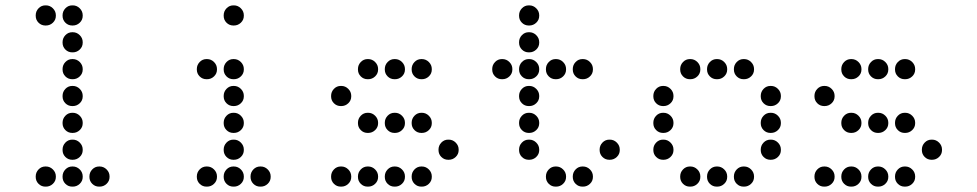

<svg xmlns="http://www.w3.org/2000/svg" viewBox="-20 -708 3640 715"><path d="M149 -688Q134 -688 123.5 -677Q113 -666 113 -651V-649Q113 -634 123.5 -623.5Q134 -613 149 -613H151Q166 -613 177 -623.5Q188 -634 188 -649V-651Q188 -666 177 -677Q166 -688 151 -688ZM249 -688Q234 -688 223.5 -677Q213 -666 213 -651V-649Q213 -634 223.5 -623.5Q234 -613 249 -613H251Q266 -613 277 -623.5Q288 -634 288 -649V-651Q288 -666 277 -677Q266 -688 251 -688ZM249 -588Q234 -588 223.5 -577Q213 -566 213 -551V-549Q213 -534 223.5 -523.5Q234 -513 249 -513H251Q266 -513 277 -523.5Q288 -534 288 -549V-551Q288 -566 277 -577Q266 -588 251 -588ZM249 -488Q234 -488 223.5 -477Q213 -466 213 -451V-449Q213 -434 223.5 -423.5Q234 -413 249 -413H251Q266 -413 277 -423.5Q288 -434 288 -449V-451Q288 -466 277 -477Q266 -488 251 -488ZM249 -388Q234 -388 223.5 -377Q213 -366 213 -351V-349Q213 -334 223.5 -323.5Q234 -313 249 -313H251Q266 -313 277 -323.5Q288 -334 288 -349V-351Q288 -366 277 -377Q266 -388 251 -388ZM249 -288Q234 -288 223.5 -277Q213 -266 213 -251V-249Q213 -234 223.5 -223.5Q234 -213 249 -213H251Q266 -213 277 -223.5Q288 -234 288 -249V-251Q288 -266 277 -277Q266 -288 251 -288ZM249 -188Q234 -188 223.5 -177Q213 -166 213 -151V-149Q213 -134 223.5 -123.5Q234 -113 249 -113H251Q266 -113 277 -123.5Q288 -134 288 -149V-151Q288 -166 277 -177Q266 -188 251 -188ZM149 -88Q134 -88 123.5 -77Q113 -66 113 -51V-49Q113 -34 123.5 -23.5Q134 -13 149 -13H151Q166 -13 177 -23.5Q188 -34 188 -49V-51Q188 -66 177 -77Q166 -88 151 -88ZM249 -88Q234 -88 223.5 -77Q213 -66 213 -51V-49Q213 -34 223.5 -23.5Q234 -13 249 -13H251Q266 -13 277 -23.5Q288 -34 288 -49V-51Q288 -66 277 -77Q266 -88 251 -88ZM349 -88Q334 -88 323.5 -77Q313 -66 313 -51V-49Q313 -34 323.5 -23.5Q334 -13 349 -13H351Q366 -13 377 -23.5Q388 -34 388 -49V-51Q388 -66 377 -77Q366 -88 351 -88Z M849 -688Q834 -688 823.5 -677Q813 -666 813 -651V-649Q813 -634 823.5 -623.5Q834 -613 849 -613H851Q866 -613 877 -623.5Q888 -634 888 -649V-651Q888 -666 877 -677Q866 -688 851 -688ZM749 -488Q734 -488 723.5 -477Q713 -466 713 -451V-449Q713 -434 723.5 -423.5Q734 -413 749 -413H751Q766 -413 777 -423.5Q788 -434 788 -449V-451Q788 -466 777 -477Q766 -488 751 -488ZM849 -488Q834 -488 823.5 -477Q813 -466 813 -451V-449Q813 -434 823.5 -423.5Q834 -413 849 -413H851Q866 -413 877 -423.5Q888 -434 888 -449V-451Q888 -466 877 -477Q866 -488 851 -488ZM849 -388Q834 -388 823.5 -377Q813 -366 813 -351V-349Q813 -334 823.5 -323.5Q834 -313 849 -313H851Q866 -313 877 -323.5Q888 -334 888 -349V-351Q888 -366 877 -377Q866 -388 851 -388ZM849 -288Q834 -288 823.5 -277Q813 -266 813 -251V-249Q813 -234 823.5 -223.5Q834 -213 849 -213H851Q866 -213 877 -223.5Q888 -234 888 -249V-251Q888 -266 877 -277Q866 -288 851 -288ZM849 -188Q834 -188 823.5 -177Q813 -166 813 -151V-149Q813 -134 823.5 -123.5Q834 -113 849 -113H851Q866 -113 877 -123.5Q888 -134 888 -149V-151Q888 -166 877 -177Q866 -188 851 -188ZM749 -88Q734 -88 723.5 -77Q713 -66 713 -51V-49Q713 -34 723.5 -23.5Q734 -13 749 -13H751Q766 -13 777 -23.5Q788 -34 788 -49V-51Q788 -66 777 -77Q766 -88 751 -88ZM849 -88Q834 -88 823.5 -77Q813 -66 813 -51V-49Q813 -34 823.5 -23.5Q834 -13 849 -13H851Q866 -13 877 -23.5Q888 -34 888 -49V-51Q888 -66 877 -77Q866 -88 851 -88ZM949 -88Q934 -88 923.5 -77Q913 -66 913 -51V-49Q913 -34 923.5 -23.5Q934 -13 949 -13H951Q966 -13 977 -23.5Q988 -34 988 -49V-51Q988 -66 977 -77Q966 -88 951 -88Z M1349 -488Q1334 -488 1323.5 -477Q1313 -466 1313 -451V-449Q1313 -434 1323.5 -423.5Q1334 -413 1349 -413H1351Q1366 -413 1377 -423.5Q1388 -434 1388 -449V-451Q1388 -466 1377 -477Q1366 -488 1351 -488ZM1449 -488Q1434 -488 1423.5 -477Q1413 -466 1413 -451V-449Q1413 -434 1423.5 -423.5Q1434 -413 1449 -413H1451Q1466 -413 1477 -423.5Q1488 -434 1488 -449V-451Q1488 -466 1477 -477Q1466 -488 1451 -488ZM1549 -488Q1534 -488 1523.5 -477Q1513 -466 1513 -451V-449Q1513 -434 1523.5 -423.5Q1534 -413 1549 -413H1551Q1566 -413 1577 -423.5Q1588 -434 1588 -449V-451Q1588 -466 1577 -477Q1566 -488 1551 -488ZM1249 -388Q1234 -388 1223.5 -377Q1213 -366 1213 -351V-349Q1213 -334 1223.5 -323.5Q1234 -313 1249 -313H1251Q1266 -313 1277 -323.5Q1288 -334 1288 -349V-351Q1288 -366 1277 -377Q1266 -388 1251 -388ZM1349 -288Q1334 -288 1323.5 -277Q1313 -266 1313 -251V-249Q1313 -234 1323.5 -223.5Q1334 -213 1349 -213H1351Q1366 -213 1377 -223.5Q1388 -234 1388 -249V-251Q1388 -266 1377 -277Q1366 -288 1351 -288ZM1449 -288Q1434 -288 1423.5 -277Q1413 -266 1413 -251V-249Q1413 -234 1423.5 -223.5Q1434 -213 1449 -213H1451Q1466 -213 1477 -223.5Q1488 -234 1488 -249V-251Q1488 -266 1477 -277Q1466 -288 1451 -288ZM1549 -288Q1534 -288 1523.5 -277Q1513 -266 1513 -251V-249Q1513 -234 1523.5 -223.5Q1534 -213 1549 -213H1551Q1566 -213 1577 -223.5Q1588 -234 1588 -249V-251Q1588 -266 1577 -277Q1566 -288 1551 -288ZM1649 -188Q1634 -188 1623.5 -177Q1613 -166 1613 -151V-149Q1613 -134 1623.5 -123.5Q1634 -113 1649 -113H1651Q1666 -113 1677 -123.5Q1688 -134 1688 -149V-151Q1688 -166 1677 -177Q1666 -188 1651 -188ZM1249 -88Q1234 -88 1223.5 -77Q1213 -66 1213 -51V-49Q1213 -34 1223.5 -23.5Q1234 -13 1249 -13H1251Q1266 -13 1277 -23.5Q1288 -34 1288 -49V-51Q1288 -66 1277 -77Q1266 -88 1251 -88ZM1349 -88Q1334 -88 1323.5 -77Q1313 -66 1313 -51V-49Q1313 -34 1323.5 -23.5Q1334 -13 1349 -13H1351Q1366 -13 1377 -23.5Q1388 -34 1388 -49V-51Q1388 -66 1377 -77Q1366 -88 1351 -88ZM1449 -88Q1434 -88 1423.5 -77Q1413 -66 1413 -51V-49Q1413 -34 1423.5 -23.5Q1434 -13 1449 -13H1451Q1466 -13 1477 -23.5Q1488 -34 1488 -49V-51Q1488 -66 1477 -77Q1466 -88 1451 -88ZM1549 -88Q1534 -88 1523.5 -77Q1513 -66 1513 -51V-49Q1513 -34 1523.5 -23.5Q1534 -13 1549 -13H1551Q1566 -13 1577 -23.5Q1588 -34 1588 -49V-51Q1588 -66 1577 -77Q1566 -88 1551 -88Z M1949 -688Q1934 -688 1923.5 -677Q1913 -666 1913 -651V-649Q1913 -634 1923.5 -623.5Q1934 -613 1949 -613H1951Q1966 -613 1977 -623.5Q1988 -634 1988 -649V-651Q1988 -666 1977 -677Q1966 -688 1951 -688ZM1949 -588Q1934 -588 1923.5 -577Q1913 -566 1913 -551V-549Q1913 -534 1923.5 -523.5Q1934 -513 1949 -513H1951Q1966 -513 1977 -523.5Q1988 -534 1988 -549V-551Q1988 -566 1977 -577Q1966 -588 1951 -588ZM1849 -488Q1834 -488 1823.5 -477Q1813 -466 1813 -451V-449Q1813 -434 1823.5 -423.5Q1834 -413 1849 -413H1851Q1866 -413 1877 -423.5Q1888 -434 1888 -449V-451Q1888 -466 1877 -477Q1866 -488 1851 -488ZM1949 -488Q1934 -488 1923.5 -477Q1913 -466 1913 -451V-449Q1913 -434 1923.5 -423.5Q1934 -413 1949 -413H1951Q1966 -413 1977 -423.5Q1988 -434 1988 -449V-451Q1988 -466 1977 -477Q1966 -488 1951 -488ZM2049 -488Q2034 -488 2023.5 -477Q2013 -466 2013 -451V-449Q2013 -434 2023.5 -423.5Q2034 -413 2049 -413H2051Q2066 -413 2077 -423.5Q2088 -434 2088 -449V-451Q2088 -466 2077 -477Q2066 -488 2051 -488ZM2149 -488Q2134 -488 2123.5 -477Q2113 -466 2113 -451V-449Q2113 -434 2123.5 -423.5Q2134 -413 2149 -413H2151Q2166 -413 2177 -423.5Q2188 -434 2188 -449V-451Q2188 -466 2177 -477Q2166 -488 2151 -488ZM1949 -388Q1934 -388 1923.5 -377Q1913 -366 1913 -351V-349Q1913 -334 1923.5 -323.5Q1934 -313 1949 -313H1951Q1966 -313 1977 -323.5Q1988 -334 1988 -349V-351Q1988 -366 1977 -377Q1966 -388 1951 -388ZM1949 -288Q1934 -288 1923.5 -277Q1913 -266 1913 -251V-249Q1913 -234 1923.5 -223.5Q1934 -213 1949 -213H1951Q1966 -213 1977 -223.5Q1988 -234 1988 -249V-251Q1988 -266 1977 -277Q1966 -288 1951 -288ZM1949 -188Q1934 -188 1923.5 -177Q1913 -166 1913 -151V-149Q1913 -134 1923.5 -123.5Q1934 -113 1949 -113H1951Q1966 -113 1977 -123.5Q1988 -134 1988 -149V-151Q1988 -166 1977 -177Q1966 -188 1951 -188ZM2249 -188Q2234 -188 2223.5 -177Q2213 -166 2213 -151V-149Q2213 -134 2223.5 -123.5Q2234 -113 2249 -113H2251Q2266 -113 2277 -123.5Q2288 -134 2288 -149V-151Q2288 -166 2277 -177Q2266 -188 2251 -188ZM2049 -88Q2034 -88 2023.5 -77Q2013 -66 2013 -51V-49Q2013 -34 2023.5 -23.5Q2034 -13 2049 -13H2051Q2066 -13 2077 -23.5Q2088 -34 2088 -49V-51Q2088 -66 2077 -77Q2066 -88 2051 -88ZM2149 -88Q2134 -88 2123.5 -77Q2113 -66 2113 -51V-49Q2113 -34 2123.5 -23.5Q2134 -13 2149 -13H2151Q2166 -13 2177 -23.5Q2188 -34 2188 -49V-51Q2188 -66 2177 -77Q2166 -88 2151 -88Z M2549 -488Q2534 -488 2523.5 -477Q2513 -466 2513 -451V-449Q2513 -434 2523.5 -423.5Q2534 -413 2549 -413H2551Q2566 -413 2577 -423.5Q2588 -434 2588 -449V-451Q2588 -466 2577 -477Q2566 -488 2551 -488ZM2649 -488Q2634 -488 2623.5 -477Q2613 -466 2613 -451V-449Q2613 -434 2623.5 -423.5Q2634 -413 2649 -413H2651Q2666 -413 2677 -423.5Q2688 -434 2688 -449V-451Q2688 -466 2677 -477Q2666 -488 2651 -488ZM2749 -488Q2734 -488 2723.5 -477Q2713 -466 2713 -451V-449Q2713 -434 2723.5 -423.5Q2734 -413 2749 -413H2751Q2766 -413 2777 -423.5Q2788 -434 2788 -449V-451Q2788 -466 2777 -477Q2766 -488 2751 -488ZM2449 -388Q2434 -388 2423.5 -377Q2413 -366 2413 -351V-349Q2413 -334 2423.5 -323.5Q2434 -313 2449 -313H2451Q2466 -313 2477 -323.5Q2488 -334 2488 -349V-351Q2488 -366 2477 -377Q2466 -388 2451 -388ZM2849 -388Q2834 -388 2823.5 -377Q2813 -366 2813 -351V-349Q2813 -334 2823.5 -323.5Q2834 -313 2849 -313H2851Q2866 -313 2877 -323.5Q2888 -334 2888 -349V-351Q2888 -366 2877 -377Q2866 -388 2851 -388ZM2449 -288Q2434 -288 2423.5 -277Q2413 -266 2413 -251V-249Q2413 -234 2423.5 -223.5Q2434 -213 2449 -213H2451Q2466 -213 2477 -223.5Q2488 -234 2488 -249V-251Q2488 -266 2477 -277Q2466 -288 2451 -288ZM2849 -288Q2834 -288 2823.5 -277Q2813 -266 2813 -251V-249Q2813 -234 2823.5 -223.5Q2834 -213 2849 -213H2851Q2866 -213 2877 -223.5Q2888 -234 2888 -249V-251Q2888 -266 2877 -277Q2866 -288 2851 -288ZM2449 -188Q2434 -188 2423.5 -177Q2413 -166 2413 -151V-149Q2413 -134 2423.5 -123.5Q2434 -113 2449 -113H2451Q2466 -113 2477 -123.5Q2488 -134 2488 -149V-151Q2488 -166 2477 -177Q2466 -188 2451 -188ZM2849 -188Q2834 -188 2823.5 -177Q2813 -166 2813 -151V-149Q2813 -134 2823.5 -123.5Q2834 -113 2849 -113H2851Q2866 -113 2877 -123.5Q2888 -134 2888 -149V-151Q2888 -166 2877 -177Q2866 -188 2851 -188ZM2549 -88Q2534 -88 2523.5 -77Q2513 -66 2513 -51V-49Q2513 -34 2523.5 -23.5Q2534 -13 2549 -13H2551Q2566 -13 2577 -23.5Q2588 -34 2588 -49V-51Q2588 -66 2577 -77Q2566 -88 2551 -88ZM2649 -88Q2634 -88 2623.5 -77Q2613 -66 2613 -51V-49Q2613 -34 2623.5 -23.5Q2634 -13 2649 -13H2651Q2666 -13 2677 -23.5Q2688 -34 2688 -49V-51Q2688 -66 2677 -77Q2666 -88 2651 -88ZM2749 -88Q2734 -88 2723.5 -77Q2713 -66 2713 -51V-49Q2713 -34 2723.5 -23.5Q2734 -13 2749 -13H2751Q2766 -13 2777 -23.5Q2788 -34 2788 -49V-51Q2788 -66 2777 -77Q2766 -88 2751 -88Z M3149 -488Q3134 -488 3123.5 -477Q3113 -466 3113 -451V-449Q3113 -434 3123.5 -423.5Q3134 -413 3149 -413H3151Q3166 -413 3177 -423.5Q3188 -434 3188 -449V-451Q3188 -466 3177 -477Q3166 -488 3151 -488ZM3249 -488Q3234 -488 3223.5 -477Q3213 -466 3213 -451V-449Q3213 -434 3223.5 -423.5Q3234 -413 3249 -413H3251Q3266 -413 3277 -423.5Q3288 -434 3288 -449V-451Q3288 -466 3277 -477Q3266 -488 3251 -488ZM3349 -488Q3334 -488 3323.5 -477Q3313 -466 3313 -451V-449Q3313 -434 3323.5 -423.5Q3334 -413 3349 -413H3351Q3366 -413 3377 -423.5Q3388 -434 3388 -449V-451Q3388 -466 3377 -477Q3366 -488 3351 -488ZM3049 -388Q3034 -388 3023.5 -377Q3013 -366 3013 -351V-349Q3013 -334 3023.5 -323.5Q3034 -313 3049 -313H3051Q3066 -313 3077 -323.5Q3088 -334 3088 -349V-351Q3088 -366 3077 -377Q3066 -388 3051 -388ZM3149 -288Q3134 -288 3123.5 -277Q3113 -266 3113 -251V-249Q3113 -234 3123.5 -223.5Q3134 -213 3149 -213H3151Q3166 -213 3177 -223.5Q3188 -234 3188 -249V-251Q3188 -266 3177 -277Q3166 -288 3151 -288ZM3249 -288Q3234 -288 3223.5 -277Q3213 -266 3213 -251V-249Q3213 -234 3223.5 -223.5Q3234 -213 3249 -213H3251Q3266 -213 3277 -223.5Q3288 -234 3288 -249V-251Q3288 -266 3277 -277Q3266 -288 3251 -288ZM3349 -288Q3334 -288 3323.5 -277Q3313 -266 3313 -251V-249Q3313 -234 3323.5 -223.5Q3334 -213 3349 -213H3351Q3366 -213 3377 -223.5Q3388 -234 3388 -249V-251Q3388 -266 3377 -277Q3366 -288 3351 -288ZM3449 -188Q3434 -188 3423.5 -177Q3413 -166 3413 -151V-149Q3413 -134 3423.5 -123.5Q3434 -113 3449 -113H3451Q3466 -113 3477 -123.5Q3488 -134 3488 -149V-151Q3488 -166 3477 -177Q3466 -188 3451 -188ZM3049 -88Q3034 -88 3023.5 -77Q3013 -66 3013 -51V-49Q3013 -34 3023.5 -23.5Q3034 -13 3049 -13H3051Q3066 -13 3077 -23.5Q3088 -34 3088 -49V-51Q3088 -66 3077 -77Q3066 -88 3051 -88ZM3149 -88Q3134 -88 3123.5 -77Q3113 -66 3113 -51V-49Q3113 -34 3123.5 -23.5Q3134 -13 3149 -13H3151Q3166 -13 3177 -23.5Q3188 -34 3188 -49V-51Q3188 -66 3177 -77Q3166 -88 3151 -88ZM3249 -88Q3234 -88 3223.5 -77Q3213 -66 3213 -51V-49Q3213 -34 3223.5 -23.5Q3234 -13 3249 -13H3251Q3266 -13 3277 -23.5Q3288 -34 3288 -49V-51Q3288 -66 3277 -77Q3266 -88 3251 -88ZM3349 -88Q3334 -88 3323.5 -77Q3313 -66 3313 -51V-49Q3313 -34 3323.5 -23.5Q3334 -13 3349 -13H3351Q3366 -13 3377 -23.5Q3388 -34 3388 -49V-51Q3388 -66 3377 -77Q3366 -88 3351 -88Z"/></svg>

Font: Doto Rounded
Style: Bold
Weight: 700
Monospace: yes
Version: Version 1.000